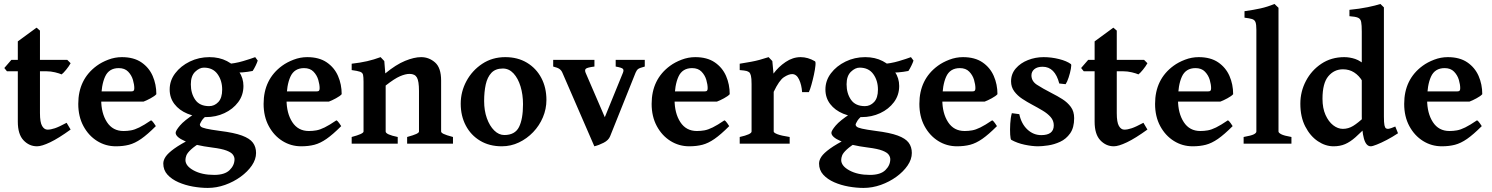

<svg xmlns="http://www.w3.org/2000/svg" viewBox="-20 -716 7437 957"><path d="M332 -70.3Q272 -26.9 230 -6.8Q188 13.2 164.6 13.2Q125.5 13.2 97.2 -16.8Q68.8 -46.9 68.8 -109.4V-360.8H14.6L1.5 -377L36.6 -417.5H68.8V-509.8L162.1 -578.1L179.2 -563.5V-417.5H315.4L332 -400.9Q323.7 -385.7 309.8 -368.7Q295.9 -351.6 287.1 -345.2Q276.4 -350.1 254.6 -355.5Q232.9 -360.8 210 -360.8H179.2V-151.9Q179.2 -106.4 189.9 -88.1Q200.7 -69.8 216.8 -69.8Q232.9 -69.8 253.4 -76.7Q273.9 -83.5 312 -104Z M759.3 -246.6Q751.5 -237.3 730.7 -226.1Q710 -214.8 695.3 -209.5H423.3L424.3 -260.3H632.3Q642.6 -260.3 646 -263.7Q649.4 -267.1 649.4 -276.4Q649.4 -294.4 642.6 -317.9Q635.7 -341.3 618.7 -358.9Q601.6 -376.5 571.8 -376.5Q522.9 -376.5 503.7 -333.7Q484.4 -291 484.4 -219.7Q484.4 -151.4 513.2 -107.2Q542 -63 595.7 -63Q614.7 -63 632.8 -66.2Q650.9 -69.3 674.3 -80.8Q697.8 -92.3 732.9 -116.2Q738.8 -113.8 746.8 -102.3Q754.9 -90.8 756.8 -87.4Q714.8 -45.4 683.6 -23.7Q652.3 -2 623 5.6Q593.8 13.2 557.6 13.2Q506.3 13.2 463.9 -13.4Q421.4 -40 395.8 -87.6Q370.1 -135.3 370.1 -198.2Q370.1 -320.8 462.4 -388.2Q486.3 -405.8 519.5 -418.5Q552.7 -431.2 587.4 -431.2Q646.5 -431.2 684.6 -405.3Q722.7 -379.4 741 -337.4Q759.3 -295.4 759.3 -246.6Z M1256.3 46.4Q1256.3 78.1 1235.4 108.9Q1214.4 139.6 1179.4 165Q1144.5 190.4 1101.8 205.6Q1059.1 220.7 1015.6 220.7Q980 220.7 941.4 213.9Q902.8 207 869.4 192.4Q835.9 177.7 814.9 154.8Q793.9 131.8 793.9 99.1Q793.9 82.5 805.7 64.9Q817.4 47.4 848.4 24.9Q879.4 2.4 938 -27.3Q938 -27.3 950.9 -26.4Q963.9 -25.4 977.1 -22.5Q990.2 -19.5 991.7 -13.2Q950.7 11.7 932.1 29.1Q913.6 46.4 908.9 58.8Q904.3 71.3 904.3 81.5Q904.3 111.3 945.3 133.5Q986.3 155.8 1047.4 155.8Q1100.1 155.8 1124.5 131.8Q1148.9 107.9 1148.9 77.6Q1148.9 66.4 1141.1 55.2Q1133.3 43.9 1109.6 34.7Q1085.9 25.4 1038.6 19.5Q950.2 8.3 902.8 -12.2Q855.5 -32.7 855.5 -54.2Q855.5 -64.9 877 -90.3Q898.4 -115.7 950.7 -149.4L1032.2 -157.2Q994.6 -130.4 985.4 -114.5Q976.1 -98.6 976.1 -95.2Q976.1 -89.8 981.4 -84.7Q986.8 -79.6 1008.1 -74.7Q1029.3 -69.8 1076.2 -63.5Q1147 -54.7 1186 -40.3Q1225.1 -25.9 1240.7 -4.6Q1256.3 16.6 1256.3 46.4ZM1264.6 -414.1Q1261.7 -404.3 1254.2 -388.7Q1246.6 -373 1239.3 -362.3Q1214.8 -357.4 1188 -355.2Q1161.1 -353 1123 -355L1106 -396.5Q1151.4 -399.4 1191.4 -411.4Q1231.4 -423.3 1252 -431.2ZM1193.4 -287.6Q1193.4 -241.7 1167.2 -206.8Q1141.1 -171.9 1098.6 -152.1Q1056.2 -132.3 1006.3 -132.3Q955.1 -132.3 914.1 -149.4Q873 -166.5 849.4 -197.5Q825.7 -228.5 825.7 -270Q825.7 -314.5 853.3 -350.8Q880.9 -387.2 926 -409.2Q971.2 -431.2 1023.9 -431.2Q1073.2 -431.2 1111.3 -411.4Q1149.4 -391.6 1171.4 -359.1Q1193.4 -326.7 1193.4 -287.6ZM1087.4 -269.5Q1087.4 -314.5 1064.2 -346.7Q1041 -378.9 996.1 -378.9Q974.1 -378.9 952.6 -358.2Q931.2 -337.4 931.2 -295.9Q931.2 -250.5 953.1 -218.8Q975.1 -187 1022.5 -187Q1048.8 -187 1068.1 -207.3Q1087.4 -227.5 1087.4 -269.5Z M1683.1 -246.6Q1675.3 -237.3 1654.5 -226.1Q1633.8 -214.8 1619.1 -209.5H1347.2L1348.1 -260.3H1556.2Q1566.4 -260.3 1569.8 -263.7Q1573.2 -267.1 1573.2 -276.4Q1573.2 -294.4 1566.4 -317.9Q1559.6 -341.3 1542.5 -358.9Q1525.4 -376.5 1495.6 -376.5Q1446.8 -376.5 1427.5 -333.7Q1408.2 -291 1408.2 -219.7Q1408.2 -151.4 1437 -107.2Q1465.8 -63 1519.5 -63Q1538.6 -63 1556.6 -66.2Q1574.7 -69.3 1598.1 -80.8Q1621.6 -92.3 1656.7 -116.2Q1662.6 -113.8 1670.7 -102.3Q1678.7 -90.8 1680.7 -87.4Q1638.7 -45.4 1607.4 -23.7Q1576.2 -2 1546.9 5.6Q1517.6 13.2 1481.4 13.2Q1430.2 13.2 1387.7 -13.4Q1345.2 -40 1319.6 -87.6Q1293.9 -135.3 1293.9 -198.2Q1293.9 -320.8 1386.2 -388.2Q1410.2 -405.8 1443.4 -418.5Q1476.6 -431.2 1511.2 -431.2Q1570.3 -431.2 1608.4 -405.3Q1646.5 -379.4 1664.8 -337.4Q1683.1 -295.4 1683.1 -246.6Z M2009.3 0V-33.2Q2041.5 -42 2054.9 -48.3Q2068.4 -54.7 2068.4 -60.5V-262.7Q2068.4 -311.5 2058.1 -329.6Q2047.9 -347.7 2021.5 -347.7Q2001 -347.7 1973.6 -335.9Q1946.3 -324.2 1902.3 -289.6V-60.5Q1902.3 -45.4 1962.4 -33.2V0H1732.9V-33.2Q1792 -48.8 1792 -60.5V-308.1Q1792 -332 1789.6 -343Q1787.1 -354 1774.7 -358.4Q1762.2 -362.8 1732.9 -366.7V-398.4Q1776.4 -403.3 1810.1 -411.1Q1843.8 -418.9 1877 -431.2L1895.5 -411.6L1900.4 -350.1Q1953.6 -394 1999 -412.6Q2044.4 -431.2 2079.1 -431.2Q2118.2 -431.2 2148.4 -404.8Q2178.7 -378.4 2178.7 -314.5V-60.5Q2178.7 -54.7 2190.9 -48.6Q2203.1 -42.5 2237.8 -33.2V0Z M2703.6 -217.8Q2703.6 -172.9 2686 -131.3Q2668.5 -89.8 2637.5 -57.4Q2606.4 -24.9 2566.4 -5.9Q2526.4 13.2 2481 13.2Q2419.4 13.2 2373.3 -14.4Q2327.1 -42 2301.8 -90.1Q2276.4 -138.2 2276.4 -199.2Q2276.4 -258.8 2304.9 -311.8Q2333.5 -364.7 2383.5 -397.9Q2433.6 -431.2 2498.5 -431.2Q2560.5 -431.2 2606.7 -403.3Q2652.8 -375.5 2678.2 -327.4Q2703.6 -279.3 2703.6 -217.8ZM2586.9 -196.8Q2586.9 -244.1 2574.7 -284.7Q2562.5 -325.2 2539.8 -349.9Q2517.1 -374.5 2486.3 -374.5Q2449.7 -374.5 2429.4 -353Q2409.2 -331.5 2401.1 -294.9Q2393.1 -258.3 2393.1 -212.4Q2393.1 -165 2406.7 -126.7Q2420.4 -88.4 2443.4 -65.7Q2466.3 -43 2493.7 -43Q2546.9 -43 2566.9 -82.8Q2586.9 -122.6 2586.9 -196.8Z M3193.8 -384.3Q3167.5 -377.4 3160.4 -371.8Q3153.3 -366.2 3147.9 -353.5L3021 -36.6Q3013.2 -17.1 2989 -4.6Q2964.8 7.8 2942.4 13.2L2783.2 -353.5Q2778.3 -365.2 2768.8 -372.1Q2759.3 -378.9 2737.3 -384.3V-417.5H2942.9V-384.3Q2908.2 -379.9 2900.6 -373.8Q2893.1 -367.7 2898.9 -353.5L2994.6 -131.8L3085 -353.5Q3090.3 -366.7 3084.7 -372.8Q3079.1 -378.9 3048.8 -384.3V-417.5H3193.8Z M3617.2 -246.6Q3609.4 -237.3 3588.6 -226.1Q3567.9 -214.8 3553.2 -209.5H3281.2L3282.2 -260.3H3490.2Q3500.5 -260.3 3503.9 -263.7Q3507.3 -267.1 3507.3 -276.4Q3507.3 -294.4 3500.5 -317.9Q3493.7 -341.3 3476.6 -358.9Q3459.5 -376.5 3429.7 -376.5Q3380.9 -376.5 3361.6 -333.7Q3342.3 -291 3342.3 -219.7Q3342.3 -151.4 3371.1 -107.2Q3399.9 -63 3453.6 -63Q3472.7 -63 3490.7 -66.2Q3508.8 -69.3 3532.2 -80.8Q3555.7 -92.3 3590.8 -116.2Q3596.7 -113.8 3604.7 -102.3Q3612.8 -90.8 3614.7 -87.4Q3572.8 -45.4 3541.5 -23.7Q3510.3 -2 3481 5.6Q3451.7 13.2 3415.5 13.2Q3364.3 13.2 3321.8 -13.4Q3279.3 -40 3253.7 -87.6Q3228 -135.3 3228 -198.2Q3228 -320.8 3320.3 -388.2Q3344.2 -405.8 3377.4 -418.5Q3410.6 -431.2 3445.3 -431.2Q3504.4 -431.2 3542.5 -405.3Q3580.6 -379.4 3598.9 -337.4Q3617.2 -295.4 3617.2 -246.6Z M4042 -410.6Q4046.4 -408.2 4044.4 -388.9Q4042.5 -369.6 4036.9 -343.5Q4031.2 -317.4 4024.4 -293.2Q4017.6 -269 4011.7 -256.8H3978Q3975.6 -293 3962.9 -319.8Q3950.2 -346.7 3928.2 -346.7Q3911.1 -346.7 3887.5 -331.3Q3863.8 -315.9 3836.4 -258.3V-60.5Q3836.4 -54.2 3855.2 -46.9Q3874 -39.6 3916 -33.2V0H3667V-33.2Q3726.1 -46.4 3726.1 -60.5V-296.9Q3726.1 -326.7 3722.9 -338.4Q3719.7 -350.1 3715.8 -354.5Q3709.5 -359.9 3700.7 -362.3Q3691.9 -364.7 3667 -366.7V-398.4Q3700.7 -403.8 3723.1 -408Q3745.6 -412.1 3765.4 -417.5Q3785.2 -422.9 3811 -431.2L3829.6 -411.6L3835.4 -349.1Q3859.9 -382.8 3895.8 -407Q3931.6 -431.2 3970.7 -431.2Q4006.8 -431.2 4042 -410.6Z M4524.9 46.4Q4524.9 78.1 4503.9 108.9Q4482.9 139.6 4448 165Q4413.1 190.4 4370.4 205.6Q4327.6 220.7 4284.2 220.7Q4248.5 220.7 4210 213.9Q4171.4 207 4137.9 192.4Q4104.5 177.7 4083.5 154.8Q4062.5 131.8 4062.5 99.1Q4062.5 82.5 4074.2 64.9Q4085.9 47.4 4116.9 24.9Q4147.9 2.4 4206.5 -27.3Q4206.5 -27.3 4219.5 -26.4Q4232.4 -25.4 4245.6 -22.5Q4258.8 -19.5 4260.3 -13.2Q4219.2 11.7 4200.7 29.1Q4182.1 46.4 4177.5 58.8Q4172.9 71.3 4172.9 81.5Q4172.9 111.3 4213.9 133.5Q4254.9 155.8 4315.9 155.8Q4368.7 155.8 4393.1 131.8Q4417.5 107.9 4417.5 77.6Q4417.5 66.4 4409.7 55.2Q4401.9 43.9 4378.2 34.7Q4354.5 25.4 4307.1 19.5Q4218.8 8.3 4171.4 -12.2Q4124 -32.7 4124 -54.2Q4124 -64.9 4145.5 -90.3Q4167 -115.7 4219.2 -149.4L4300.8 -157.2Q4263.2 -130.4 4253.9 -114.5Q4244.6 -98.6 4244.6 -95.2Q4244.6 -89.8 4250 -84.7Q4255.4 -79.6 4276.6 -74.7Q4297.9 -69.8 4344.7 -63.5Q4415.5 -54.7 4454.6 -40.3Q4493.7 -25.9 4509.3 -4.6Q4524.9 16.6 4524.9 46.4ZM4533.2 -414.1Q4530.3 -404.3 4522.7 -388.7Q4515.1 -373 4507.8 -362.3Q4483.4 -357.4 4456.5 -355.2Q4429.7 -353 4391.6 -355L4374.5 -396.5Q4419.9 -399.4 4460 -411.4Q4500 -423.3 4520.5 -431.2ZM4461.9 -287.6Q4461.9 -241.7 4435.8 -206.8Q4409.7 -171.9 4367.2 -152.1Q4324.7 -132.3 4274.9 -132.3Q4223.6 -132.3 4182.6 -149.4Q4141.6 -166.5 4117.9 -197.5Q4094.2 -228.5 4094.2 -270Q4094.2 -314.5 4121.8 -350.8Q4149.4 -387.2 4194.6 -409.2Q4239.7 -431.2 4292.5 -431.2Q4341.8 -431.2 4379.9 -411.4Q4418 -391.6 4439.9 -359.1Q4461.9 -326.7 4461.9 -287.6ZM4356 -269.5Q4356 -314.5 4332.8 -346.7Q4309.6 -378.9 4264.6 -378.9Q4242.7 -378.9 4221.2 -358.2Q4199.7 -337.4 4199.7 -295.9Q4199.7 -250.5 4221.7 -218.8Q4243.7 -187 4291 -187Q4317.4 -187 4336.7 -207.3Q4356 -227.5 4356 -269.5Z M4951.7 -246.6Q4943.8 -237.3 4923.1 -226.1Q4902.3 -214.8 4887.7 -209.5H4615.7L4616.7 -260.3H4824.7Q4835 -260.3 4838.4 -263.7Q4841.8 -267.1 4841.8 -276.4Q4841.8 -294.4 4835 -317.9Q4828.1 -341.3 4811 -358.9Q4793.9 -376.5 4764.2 -376.5Q4715.3 -376.5 4696 -333.7Q4676.8 -291 4676.8 -219.7Q4676.8 -151.4 4705.6 -107.2Q4734.4 -63 4788.1 -63Q4807.1 -63 4825.2 -66.2Q4843.3 -69.3 4866.7 -80.8Q4890.1 -92.3 4925.3 -116.2Q4931.2 -113.8 4939.2 -102.3Q4947.3 -90.8 4949.2 -87.4Q4907.2 -45.4 4876 -23.7Q4844.7 -2 4815.4 5.6Q4786.1 13.2 4750 13.2Q4698.7 13.2 4656.2 -13.4Q4613.8 -40 4588.1 -87.6Q4562.5 -135.3 4562.5 -198.2Q4562.5 -320.8 4654.8 -388.2Q4678.7 -405.8 4711.9 -418.5Q4745.1 -431.2 4779.8 -431.2Q4838.9 -431.2 4877 -405.3Q4915 -379.4 4933.3 -337.4Q4951.7 -295.4 4951.7 -246.6Z M5334 -127Q5334 -79.6 5314 -51.3Q5293.9 -22.9 5264.2 -9.3Q5234.4 4.4 5204.1 8.8Q5173.8 13.2 5154.3 13.2Q5125 13.2 5087.6 5.4Q5050.3 -2.4 5020.5 -19Q5016.6 -21.5 5015.1 -45.2Q5013.7 -68.8 5015.4 -99.4Q5017.1 -129.9 5023.4 -151.9L5060.5 -147Q5070.8 -98.6 5100.8 -70.6Q5130.9 -42.5 5169.9 -42.5Q5232.4 -42.5 5232.4 -91.3Q5232.4 -114.7 5216.8 -132.6Q5201.2 -150.4 5176.5 -165Q5151.9 -179.7 5124.5 -194.3Q5099.6 -207.5 5075.4 -223.4Q5051.3 -239.3 5035.4 -260.7Q5019.5 -282.2 5019.5 -310.5Q5019.5 -347.7 5043 -374.8Q5066.4 -401.9 5103.5 -416.5Q5140.6 -431.2 5181.6 -431.2Q5220.7 -431.2 5258.8 -421.6Q5296.9 -412.1 5317.9 -396.5Q5321.3 -393.6 5317.6 -373Q5314 -352.5 5306.4 -329.6Q5298.8 -306.6 5291.5 -296.4L5259.8 -299.8Q5238.3 -383.3 5176.8 -383.3Q5149.9 -383.3 5135.5 -371.1Q5121.1 -358.9 5121.1 -340.3Q5121.1 -311.5 5148.2 -293.7Q5175.3 -275.9 5223.6 -251Q5250 -237.8 5275.4 -221.7Q5300.8 -205.6 5317.4 -183.1Q5334 -160.6 5334 -127Z M5699.2 -70.3Q5639.2 -26.9 5597.2 -6.8Q5555.2 13.2 5531.7 13.2Q5492.7 13.2 5464.4 -16.8Q5436 -46.9 5436 -109.4V-360.8H5381.8L5368.7 -377L5403.8 -417.5H5436V-509.8L5529.3 -578.1L5546.4 -563.5V-417.5H5682.6L5699.2 -400.9Q5690.9 -385.7 5677 -368.7Q5663.1 -351.6 5654.3 -345.2Q5643.6 -350.1 5621.8 -355.5Q5600.1 -360.8 5577.1 -360.8H5546.4V-151.9Q5546.4 -106.4 5557.1 -88.1Q5567.9 -69.8 5584 -69.8Q5600.1 -69.8 5620.6 -76.7Q5641.1 -83.5 5679.2 -104Z M6126.5 -246.6Q6118.7 -237.3 6097.9 -226.1Q6077.1 -214.8 6062.5 -209.5H5790.5L5791.5 -260.3H5999.5Q6009.8 -260.3 6013.2 -263.7Q6016.6 -267.1 6016.6 -276.4Q6016.6 -294.4 6009.8 -317.9Q6002.9 -341.3 5985.8 -358.9Q5968.8 -376.5 5939 -376.5Q5890.1 -376.5 5870.8 -333.7Q5851.6 -291 5851.6 -219.7Q5851.6 -151.4 5880.4 -107.2Q5909.2 -63 5962.9 -63Q5981.9 -63 6000 -66.2Q6018.1 -69.3 6041.5 -80.8Q6064.9 -92.3 6100.1 -116.2Q6106 -113.8 6114 -102.3Q6122.1 -90.8 6124 -87.4Q6082 -45.4 6050.8 -23.7Q6019.5 -2 5990.2 5.6Q5960.9 13.2 5924.8 13.2Q5873.5 13.2 5831.1 -13.4Q5788.6 -40 5762.9 -87.6Q5737.3 -135.3 5737.3 -198.2Q5737.3 -320.8 5829.6 -388.2Q5853.5 -405.8 5886.7 -418.5Q5919.9 -431.2 5954.6 -431.2Q6013.7 -431.2 6051.8 -405.3Q6089.8 -379.4 6108.2 -337.4Q6126.5 -295.4 6126.5 -246.6Z M6178.7 0V-33.2Q6217.3 -40 6229.7 -46.6Q6242.2 -53.2 6242.2 -60.5V-567.9Q6242.2 -594.2 6237.8 -605.7Q6233.4 -617.2 6220.7 -621.1Q6208 -625 6183.1 -627.9V-660.2Q6228.5 -666.5 6262.7 -674.1Q6296.9 -681.6 6332.5 -696.3L6352.5 -677.2V-60.5Q6352.5 -54.2 6366.2 -46.9Q6379.9 -39.6 6417 -33.2V0Z M6948.2 -51.8Q6920.4 -33.2 6892.3 -18.6Q6864.3 -3.9 6842.5 4.6Q6820.8 13.2 6812.5 13.2Q6789.1 13.2 6778.3 -25.1Q6767.6 -63.5 6767.6 -136.2V-558.1Q6767.6 -590.8 6764.6 -606.4Q6761.7 -622.1 6748.8 -627.7Q6735.8 -633.3 6706.1 -635.3V-667Q6756.3 -671.9 6796.9 -680.2Q6837.4 -688.5 6860.4 -696.3L6877.9 -679.2V-135.3Q6877.9 -104 6880.6 -91.8Q6883.3 -79.6 6888.2 -76.2Q6893.6 -72.8 6902.1 -74Q6910.6 -75.2 6934.6 -85.4ZM6800.8 -95.2Q6763.2 -55.7 6736.3 -32Q6709.5 -8.3 6684.3 2.4Q6659.2 13.2 6627 13.2Q6586.4 13.2 6548.6 -12.2Q6510.7 -37.6 6486.1 -85.2Q6461.4 -132.8 6461.4 -199.2Q6461.4 -259.8 6489.3 -312.7Q6517.1 -365.7 6566.4 -398.4Q6615.7 -431.2 6680.2 -431.2Q6707.5 -431.2 6734.9 -422.1Q6762.2 -413.1 6797.4 -380.9Q6797.4 -326.7 6770.5 -311.5Q6753.9 -339.4 6729.5 -355Q6705.1 -370.6 6673.8 -370.6Q6629.9 -370.6 6600.8 -335.9Q6571.8 -301.3 6571.8 -223.6Q6571.8 -176.8 6586.9 -143.1Q6602.1 -109.4 6625.2 -91.6Q6648.4 -73.7 6673.3 -73.7Q6700.7 -73.7 6724.6 -88.4Q6748.5 -103 6780.8 -133.3Q6786.1 -130.4 6792.7 -114.5Q6799.3 -98.6 6800.8 -95.2Z M7368.2 -246.6Q7360.4 -237.3 7339.6 -226.1Q7318.8 -214.8 7304.2 -209.5H7032.2L7033.2 -260.3H7241.2Q7251.5 -260.3 7254.9 -263.7Q7258.3 -267.1 7258.3 -276.4Q7258.3 -294.4 7251.5 -317.9Q7244.6 -341.3 7227.5 -358.9Q7210.4 -376.5 7180.7 -376.5Q7131.8 -376.5 7112.5 -333.7Q7093.3 -291 7093.3 -219.7Q7093.3 -151.4 7122.1 -107.2Q7150.9 -63 7204.6 -63Q7223.6 -63 7241.7 -66.2Q7259.8 -69.3 7283.2 -80.8Q7306.6 -92.3 7341.8 -116.2Q7347.7 -113.8 7355.7 -102.3Q7363.8 -90.8 7365.7 -87.4Q7323.7 -45.4 7292.5 -23.7Q7261.2 -2 7231.9 5.6Q7202.6 13.2 7166.5 13.2Q7115.2 13.2 7072.8 -13.4Q7030.3 -40 7004.6 -87.6Q6979 -135.3 6979 -198.2Q6979 -320.8 7071.3 -388.2Q7095.2 -405.8 7128.4 -418.5Q7161.6 -431.2 7196.3 -431.2Q7255.4 -431.2 7293.5 -405.3Q7331.5 -379.4 7349.9 -337.4Q7368.2 -295.4 7368.2 -246.6Z"/></svg>

Font: Dai Banna SIL SemiBold
Style: Regular
Weight: 600
Designer: Victor Gaultney
Foundry: SIL International
Version: Version 4.000